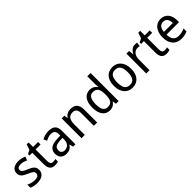

<svg xmlns="http://www.w3.org/2000/svg" viewBox="336 -2212 3674 3674"><g transform="rotate(-45 2173.0 -375.0)"><path d="M405.8 -147Q405.8 -107.9 391.6 -78.6Q377.4 -49.3 350.8 -29.5Q324.2 -9.8 286.6 0Q249 9.8 202.1 9.8Q148.9 9.8 110.8 1.2Q72.8 -7.3 43.9 -23.9V-105Q59.1 -97.2 77.6 -89.6Q96.2 -82 116.7 -76.2Q137.2 -70.3 158.9 -66.7Q180.7 -63 202.1 -63Q233.9 -63 256.1 -68.4Q278.3 -73.7 292.2 -83.7Q306.2 -93.8 312.5 -108.2Q318.8 -122.6 318.8 -140.1Q318.8 -155.3 314 -167.5Q309.1 -179.7 296.1 -191.7Q283.2 -203.6 260.7 -215.8Q238.3 -228 203.1 -243.2Q168 -258.3 139.9 -272.9Q111.8 -287.6 92.3 -305.7Q72.8 -323.7 62.3 -347.4Q51.8 -371.1 51.8 -403.8Q51.8 -438 65.2 -464.6Q78.6 -491.2 103 -509.3Q127.4 -527.3 161.6 -536.6Q195.8 -545.9 237.8 -545.9Q285.2 -545.9 324.5 -535.6Q363.8 -525.4 398.9 -508.8L368.2 -437Q336.4 -451.2 303 -461.7Q269.5 -472.2 234.9 -472.2Q185.1 -472.2 161.1 -455.8Q137.2 -439.5 137.2 -409.2Q137.2 -392.1 142.8 -379.4Q148.4 -366.7 162.1 -355.5Q175.8 -344.2 198.7 -332.8Q221.7 -321.3 255.9 -307.1Q291 -292.5 318.6 -277.8Q346.2 -263.2 365.7 -244.9Q385.3 -226.6 395.5 -203.1Q405.8 -179.7 405.8 -147Z M698.2 -63Q707 -63 718 -64Q729 -64.9 739.3 -66.4Q749.5 -67.9 758.1 -69.8Q766.6 -71.8 771 -73.2V-5.9Q764.6 -2.9 754.9 0Q745.1 2.9 733.4 5.1Q721.7 7.3 709 8.5Q696.3 9.8 684.1 9.8Q653.8 9.8 627.9 2Q602.1 -5.9 583.3 -24.9Q564.5 -43.9 553.7 -76.4Q543 -108.9 543 -158.2V-469.2H467.3V-508.8L543 -546.9L581.1 -659.2H632.3V-536.1H767.1V-469.2H632.3V-158.2Q632.3 -110.8 647.7 -86.9Q663.1 -63 698.2 -63Z M1177.2 0 1159.2 -74.2H1155.3Q1139.2 -52.2 1123 -36.4Q1106.9 -20.5 1087.9 -10.3Q1068.8 0 1045.4 4.9Q1022 9.8 991.2 9.8Q957.5 9.8 929.2 0.2Q900.9 -9.3 880.1 -29.1Q859.4 -48.8 847.7 -78.9Q835.9 -108.9 835.9 -149.9Q835.9 -230 892.3 -272.9Q948.7 -315.9 1064 -319.8L1153.8 -323.2V-356.9Q1153.8 -389.6 1146.7 -411.6Q1139.6 -433.6 1126.2 -447Q1112.8 -460.4 1093 -466.3Q1073.2 -472.2 1047.9 -472.2Q1007.3 -472.2 972.4 -460.4Q937.5 -448.7 905.3 -432.1L874 -499Q910.2 -518.6 954.6 -532.2Q999 -545.9 1047.9 -545.9Q1097.7 -545.9 1134 -535.9Q1170.4 -525.9 1194.1 -504.2Q1217.8 -482.4 1229.5 -448.7Q1241.2 -415 1241.2 -367.2V0ZM1014.2 -62Q1043.9 -62 1069.3 -71.3Q1094.7 -80.6 1113.3 -99.4Q1131.8 -118.2 1142.3 -146.7Q1152.8 -175.3 1152.8 -213.9V-262.2L1083 -258.8Q1039.1 -256.8 1009.3 -249Q979.5 -241.2 961.7 -227.3Q943.8 -213.4 936 -193.6Q928.2 -173.8 928.2 -148.9Q928.2 -104 951.9 -83Q975.6 -62 1014.2 -62Z M1740.7 0V-345.2Q1740.7 -408.7 1715.1 -440.4Q1689.5 -472.2 1634.8 -472.2Q1595.2 -472.2 1568.4 -459.5Q1541.5 -446.8 1525.1 -421.9Q1508.8 -397 1501.7 -360.8Q1494.6 -324.7 1494.6 -277.8V0H1405.8V-536.1H1478L1490.7 -463.9H1495.6Q1507.8 -484.9 1524.7 -500.2Q1541.5 -515.6 1561.5 -525.9Q1581.5 -536.1 1604 -541Q1626.5 -545.9 1649.9 -545.9Q1739.3 -545.9 1784.4 -499.3Q1829.6 -452.6 1829.6 -350.1V0Z M2325.7 -71.8H2321.8Q2311 -55.2 2296.6 -40.3Q2282.2 -25.4 2263.4 -14.2Q2244.6 -2.9 2221.2 3.4Q2197.8 9.8 2168.5 9.8Q2123 9.8 2085.4 -7.8Q2047.9 -25.4 2021 -60.3Q1994.1 -95.2 1979.5 -147Q1964.8 -198.7 1964.8 -267.1Q1964.8 -335.9 1979.5 -387.9Q1994.1 -439.9 2021 -475.1Q2047.9 -510.3 2085.4 -528.1Q2123 -545.9 2168.5 -545.9Q2197.3 -545.9 2220.7 -539.6Q2244.1 -533.2 2262.9 -522.5Q2281.7 -511.7 2296.4 -497.6Q2311 -483.4 2321.8 -467.8H2327.6Q2326.2 -484.4 2324.7 -499.5Q2323.7 -512.2 2322.8 -525.6Q2321.8 -539.1 2321.8 -546.9V-759.8H2410.6V0H2338.9ZM2185.5 -64Q2222.7 -64 2248.3 -75.2Q2273.9 -86.4 2289.8 -109.4Q2305.7 -132.3 2313.2 -166.7Q2320.8 -201.2 2321.8 -247.1V-267.1Q2321.8 -316.4 2315.2 -354.7Q2308.6 -393.1 2292.7 -419.2Q2276.9 -445.3 2250.5 -458.7Q2224.1 -472.2 2184.6 -472.2Q2118.7 -472.2 2087.6 -418.9Q2056.6 -365.7 2056.6 -266.1Q2056.6 -164.1 2087.6 -114Q2118.7 -64 2185.5 -64Z M3017.6 -269Q3017.6 -202.1 3001.2 -150.1Q2984.9 -98.1 2954.3 -62.7Q2923.8 -27.3 2880.4 -8.8Q2836.9 9.8 2782.7 9.8Q2732.4 9.8 2689.9 -8.8Q2647.5 -27.3 2616.5 -62.7Q2585.4 -98.1 2568.1 -150.1Q2550.8 -202.1 2550.8 -269Q2550.8 -335.4 2567.1 -387Q2583.5 -438.5 2613.8 -473.9Q2644 -509.3 2687.7 -527.6Q2731.4 -545.9 2785.6 -545.9Q2835.9 -545.9 2878.4 -527.6Q2920.9 -509.3 2951.9 -473.9Q2982.9 -438.5 3000.2 -387Q3017.6 -335.4 3017.6 -269ZM2642.6 -269Q2642.6 -167 2676 -115.5Q2709.5 -64 2784.7 -64Q2859.9 -64 2892.8 -115.5Q2925.8 -167 2925.8 -269Q2925.8 -371.1 2892.3 -421.6Q2858.9 -472.2 2783.7 -472.2Q2708.5 -472.2 2675.5 -421.6Q2642.6 -371.1 2642.6 -269Z M3389.6 -545.9Q3403.8 -545.9 3421.4 -544.7Q3439 -543.5 3451.7 -541L3439.9 -459Q3426.3 -461.4 3411.9 -463.1Q3397.5 -464.8 3384.8 -464.8Q3354 -464.8 3328.6 -452.4Q3303.2 -439.9 3284.9 -416.7Q3266.6 -393.6 3256.6 -361.1Q3246.6 -328.6 3246.6 -289.1V0H3157.7V-536.1H3230L3240.7 -438H3244.6Q3256.8 -459 3270.8 -478.5Q3284.7 -498 3302 -512.9Q3319.3 -527.8 3340.8 -536.9Q3362.3 -545.9 3389.6 -545.9Z M3718.8 -63Q3727.5 -63 3738.5 -64Q3749.5 -64.9 3759.8 -66.4Q3770 -67.9 3778.6 -69.8Q3787.1 -71.8 3791.5 -73.2V-5.9Q3785.2 -2.9 3775.4 0Q3765.6 2.9 3753.9 5.1Q3742.2 7.3 3729.5 8.5Q3716.8 9.8 3704.6 9.8Q3674.3 9.8 3648.4 2Q3622.6 -5.9 3603.8 -24.9Q3585 -43.9 3574.2 -76.4Q3563.5 -108.9 3563.5 -158.2V-469.2H3487.8V-508.8L3563.5 -546.9L3601.6 -659.2H3652.8V-536.1H3787.6V-469.2H3652.8V-158.2Q3652.8 -110.8 3668.2 -86.9Q3683.6 -63 3718.8 -63Z M4107.4 9.8Q4053.7 9.8 4009.3 -8.3Q3964.8 -26.4 3932.9 -61Q3900.9 -95.7 3883.3 -147Q3865.7 -198.2 3865.7 -264.2Q3865.7 -330.6 3881.8 -382.8Q3897.9 -435.1 3927.2 -471.4Q3956.5 -507.8 3997.3 -526.9Q4038.1 -545.9 4087.4 -545.9Q4135.7 -545.9 4174.3 -528.6Q4212.9 -511.2 4239.7 -479.7Q4266.6 -448.2 4281 -404.1Q4295.4 -359.9 4295.4 -306.2V-251H3957.5Q3960 -156.7 3997.3 -112.3Q4034.7 -67.9 4108.4 -67.9Q4133.3 -67.9 4154.5 -70.3Q4175.8 -72.8 4195.6 -77.4Q4215.3 -82 4233.9 -89.1Q4252.4 -96.2 4271.5 -105V-25.9Q4252 -16.6 4233.2 -9.8Q4214.4 -2.9 4194.6 1.5Q4174.8 5.9 4153.6 7.8Q4132.3 9.8 4107.4 9.8ZM4085.4 -472.2Q4029.8 -472.2 3997.3 -434.1Q3964.8 -396 3959.5 -323.2H4199.7Q4199.7 -356.4 4193.1 -384Q4186.5 -411.6 4172.6 -431.2Q4158.7 -450.7 4137.2 -461.4Q4115.7 -472.2 4085.4 -472.2Z"/></g></svg>

Font: Droid Sans
Style: Regular
Weight: 400
Foundry: Ascender Corporation
Version: Version 1.00 build 114